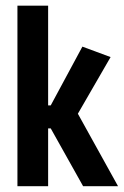

<svg xmlns="http://www.w3.org/2000/svg" viewBox="-20 -643 428 663"><path d="M40.2 0V-623.4H146.2V0ZM267 0 155.2 -199.6H102.5V-279.1H155.2L264.5 -482L361.9 -445.9L248.9 -250.3L387.6 0Z"/></svg>

Font: Smooch Sans Thin
Style: Regular
Weight: 100
Designer: Robert E. Leuschke
Foundry: Robert E. Leuschke
Version: Version 1.010